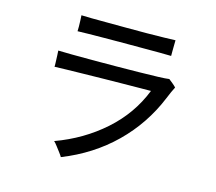

<svg xmlns="http://www.w3.org/2000/svg" viewBox="-112 -906 1224 1087"><g transform="rotate(15 500.0 -362.5)"><path d="M331 41Q327 33 315.5 18Q304 3 292 -13Q280 -29 271 -37Q430 -95 550 -201.5Q670 -308 727 -453Q703 -453 660 -452.5Q617 -452 562.5 -451.5Q508 -451 449 -450Q390 -449 334.5 -448Q279 -447 234.5 -446Q190 -445 164 -444Q165 -451 164 -470.5Q163 -490 162.5 -510Q162 -530 161 -538Q188 -537 240.5 -536.5Q293 -536 360 -536Q427 -536 498 -536.5Q569 -537 633 -538Q697 -539 744 -540.5Q791 -542 810 -545Q818 -539 832.5 -527Q847 -515 854 -507Q848 -496 839 -476Q830 -456 822 -436Q755 -273 630 -150.5Q505 -28 331 41ZM238 -672Q239 -682 238.5 -700Q238 -718 237.5 -736.5Q237 -755 236 -765Q254 -764 295 -763.5Q336 -763 390.5 -763Q445 -763 504.5 -762.5Q564 -762 620 -762.5Q676 -763 720 -764Q764 -765 787 -766Q787 -757 786.5 -739.5Q786 -722 786 -703.5Q786 -685 786 -674Q762 -675 718.5 -675Q675 -675 620 -675Q565 -675 507 -675Q449 -675 395.5 -674.5Q342 -674 300.5 -673.5Q259 -673 238 -672Z"/></g></svg>

Font: Zen Kaku Gothic Antique Medium
Style: Regular
Weight: 500
Designer: Yoshimichi Ohira
Foundry: Positype
Version: Version 1.002